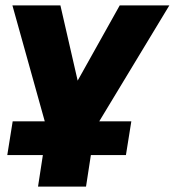

<svg xmlns="http://www.w3.org/2000/svg" viewBox="-20 -512 648 712"><path d="M121 180 139 63H7L27 -62H146L26 -492H204L268 -213L424 -492H608L348 -62H467L447 63H317L299 180Z"/></svg>

Font: Nunito Sans Black
Style: Italic
Weight: 900
Italic angle: -9°
Designer: Vernon Adams
Foundry: Vernon Adams
Version: Version 3.006; ttfautohint (v1.8.3)